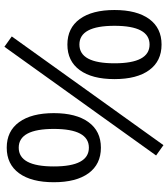

<svg xmlns="http://www.w3.org/2000/svg" viewBox="36 -796 777 890"><g transform="rotate(90 425.0 -350.5)"><path d="M186 -273.9Q109.4 -273.9 67.6 -331.3Q25.9 -388.7 25.9 -492.2Q25.9 -595.7 67.6 -653.1Q109.4 -710.4 186 -710.4Q262.7 -710.4 304.4 -653.3Q346.2 -596.2 346.2 -492.2Q346.2 -388.2 304.4 -331.1Q262.7 -273.9 186 -273.9ZM186 -329.6Q272.9 -329.6 272.9 -492.2Q272.9 -654.8 186 -654.8Q99.1 -654.8 99.1 -492.2Q99.1 -329.6 186 -329.6ZM196.3 18.1 148.4 -16.1 652.3 -719.2 700.2 -685.1ZM664.1 7.3Q587.4 7.3 545.7 -50Q503.9 -107.4 503.9 -210.9Q503.9 -314.5 545.7 -371.8Q587.4 -429.2 664.1 -429.2Q740.7 -429.2 782.5 -372.1Q824.2 -314.9 824.2 -210.9Q824.2 -106.9 782.5 -49.8Q740.7 7.3 664.1 7.3ZM664.1 -48.3Q751 -48.3 751 -210.9Q751 -373.5 664.1 -373.5Q577.1 -373.5 577.1 -210.9Q577.1 -48.3 664.1 -48.3Z"/></g></svg>

Font: Schibsted Grotesk
Style: Regular
Weight: 400
Designer: Bakken & Baeck AS, Henrik Kongsvoll
Foundry: Schibsted ASA
Version: Version 1.100; ttfautohint (v1.8.4.7-5d5b);gftools[0.9.25]